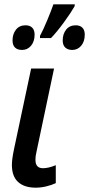

<svg xmlns="http://www.w3.org/2000/svg" viewBox="-20 -858 412 888"><path d="M35 -96Q35 -121 45 -169L124 -541H230L150 -162Q144 -138 144 -118Q144 -80 179 -80Q204 -80 238 -94V-11Q219 -2 194 4Q169 10 145 10Q93 10 64 -16Q35 -42 35 -96ZM165 -692Q180 -720 198.5 -764.5Q217 -809 227 -838H326L325 -829Q308 -799 275.5 -754.5Q243 -710 216 -682H165ZM38 -671Q38 -701 54 -721Q70 -741 98 -741Q118 -741 129 -730Q140 -719 140 -698Q140 -666 123.5 -646.5Q107 -627 82 -627Q61 -627 49.5 -638Q38 -649 38 -671ZM270 -671Q270 -701 286 -721Q302 -741 330 -741Q350 -741 361 -730Q372 -719 372 -698Q372 -666 355.5 -646.5Q339 -627 314 -627Q294 -627 282 -638Q270 -649 270 -671Z"/></svg>

Font: Noto Sans UI NarrowMedium
Style: Italic
Weight: 500
Width: 4
Italic angle: -12°
Designer: Monotype Design Team
Foundry: Monotype Imaging Inc.
Version: Version 1.001